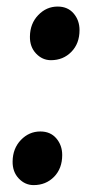

<svg xmlns="http://www.w3.org/2000/svg" viewBox="-20 -542 278 571"><path d="M69 -433.5Q69.5 -472 93.8 -497.2Q118 -522.5 151.5 -522.5Q181.5 -522.5 199 -502Q216.5 -481.5 216.5 -452.5Q216.5 -412.5 192.2 -387.8Q168 -363 131.5 -363Q106 -363 87.2 -382.8Q68.5 -402.5 69 -433.5ZM17.5 -62Q18 -100.5 42.2 -125.8Q66.5 -151 100 -151Q130 -151 147.5 -130.5Q165 -110 165 -81Q165 -41 140.8 -16.2Q116.5 8.5 80 8.5Q54.5 8.5 35.8 -11.2Q17 -31 17.5 -62Z"/></svg>

Font: Merriweather 48pt ExtraBold
Style: Italic
Weight: 800
Italic angle: -7.8°
Version: Version 2.101